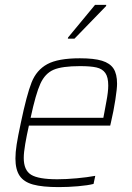

<svg xmlns="http://www.w3.org/2000/svg" viewBox="-20 -756 538 784"><path d="M43 -109Q43 -134 48 -166Q53 -198 65 -254Q89 -369 109 -419.5Q129 -470 173 -494Q217 -518 306 -518Q364 -518 396.5 -508Q429 -498 443.5 -476Q458 -454 458 -414Q458 -394 451 -348.5Q444 -303 433 -256L430 -243H98Q89 -203 83 -168Q77 -133 77 -111Q77 -61 107 -42.5Q137 -24 214 -24Q250 -24 293.5 -28Q337 -32 369 -38L362 -5Q339 1 298.5 4.5Q258 8 220 8Q153 8 115 -2.5Q77 -13 60 -38.5Q43 -64 43 -109ZM402 -275 406 -296Q407 -303 414.5 -342Q422 -381 422 -407Q422 -441 410 -458Q398 -475 374 -480.5Q350 -486 307 -486Q233 -486 198.5 -471Q164 -456 145 -414.5Q126 -373 105 -275ZM257 -598 258 -603 368 -736H414L413 -731L284 -598Z"/></svg>

Font: Saira Semi Condensed Thin
Style: Italic
Weight: 100
Width: 4
Italic angle: -12°
Designer: Hector Gatti with collaboration of the Omnibus-Type team
Foundry: Omnibus-Type
Version: Version 1.001; ttfautohint (v1.8)